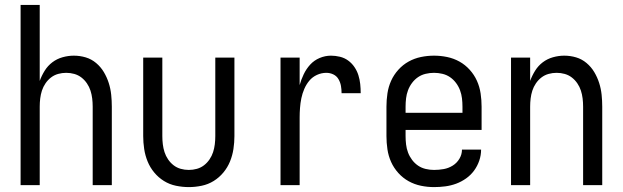

<svg xmlns="http://www.w3.org/2000/svg" viewBox="-20 -755 2540 783"><path d="M64 0V-735H142V-425Q150 -447 162.5 -467Q175 -487 193.5 -501Q212 -515 235 -521.5Q258 -528 281 -528Q306 -528 329.5 -521Q353 -514 372 -498Q391 -482 403.5 -461Q416 -440 423.5 -416.5Q431 -393 433.5 -368.5Q436 -344 436 -320V0H358V-320Q358 -337 356 -353.5Q354 -370 349 -385.5Q344 -401 334.5 -415Q325 -429 312 -439Q299 -449 283 -453.5Q267 -458 250 -458Q233 -458 217 -453.5Q201 -449 188 -439Q175 -429 165.5 -415Q156 -401 151 -385.5Q146 -370 144 -353.5Q142 -337 142 -320V0Z M750 8Q724 8 697.5 2.5Q671 -3 648.5 -17Q626 -31 609 -51.5Q592 -72 582 -96.5Q572 -121 568 -147.5Q564 -174 564 -200V-520H642V-200Q642 -183 644 -166.5Q646 -150 651 -134.5Q656 -119 665.5 -105Q675 -91 688 -81Q701 -71 717 -66.5Q733 -62 750 -62Q767 -62 783 -66.5Q799 -71 812 -81Q825 -91 834.5 -105Q844 -119 849 -134.5Q854 -150 856 -166.5Q858 -183 858 -200V-520H936V-200Q936 -174 932 -147.5Q928 -121 918 -96.5Q908 -72 891 -51.5Q874 -31 851.5 -17Q829 -3 802.5 2.5Q776 8 750 8Z M1124 0V-520H1202V-408Q1208 -430 1218.5 -452Q1229 -474 1245 -491.5Q1261 -509 1283.5 -518.5Q1306 -528 1330 -528Q1348 -528 1366.5 -523.5Q1385 -519 1400 -508Q1415 -497 1425.5 -481.5Q1436 -466 1441.5 -448.5Q1447 -431 1449 -412.5Q1451 -394 1451 -375H1373Q1373 -390 1370.5 -404.5Q1368 -419 1360.5 -432Q1353 -445 1339.5 -451.5Q1326 -458 1311 -458Q1291 -458 1272.5 -449.5Q1254 -441 1241.5 -426Q1229 -411 1221 -392.5Q1213 -374 1209 -354.5Q1205 -335 1203.5 -315Q1202 -295 1202 -276V0Z M1750 8Q1723 8 1696.5 2.5Q1670 -3 1646.5 -16Q1623 -29 1604.5 -49.5Q1586 -70 1575 -94.5Q1564 -119 1560 -146Q1556 -173 1556 -200V-320Q1556 -347 1560 -374Q1564 -401 1575 -425.5Q1586 -450 1604.5 -470.5Q1623 -491 1646.5 -504Q1670 -517 1696.5 -522.5Q1723 -528 1750 -528Q1777 -528 1803.5 -522.5Q1830 -517 1853.5 -504Q1877 -491 1895.5 -470.5Q1914 -450 1925 -425.5Q1936 -401 1940 -374Q1944 -347 1944 -320V-225H1634V-200Q1634 -183 1636 -166Q1638 -149 1644 -133Q1650 -117 1660.5 -103Q1671 -89 1685 -79.5Q1699 -70 1716 -66Q1733 -62 1750 -62Q1770 -62 1789.5 -65.5Q1809 -69 1826 -79.5Q1843 -90 1853.5 -107.5Q1864 -125 1864 -145H1942Q1942 -122 1934.5 -100Q1927 -78 1913.5 -59.5Q1900 -41 1881 -27.5Q1862 -14 1840.5 -6Q1819 2 1796 5Q1773 8 1750 8ZM1866 -295V-320Q1866 -337 1864 -354Q1862 -371 1856 -387Q1850 -403 1839.5 -417Q1829 -431 1815 -440.5Q1801 -450 1784 -454Q1767 -458 1750 -458Q1733 -458 1716 -454Q1699 -450 1685 -440.5Q1671 -431 1660.5 -417Q1650 -403 1644 -387Q1638 -371 1636 -354Q1634 -337 1634 -320V-295Z M2064 0V-520H2142V-425Q2150 -447 2162.5 -467Q2175 -487 2193.5 -501Q2212 -515 2235 -521.5Q2258 -528 2281 -528Q2306 -528 2329.5 -521Q2353 -514 2372 -498Q2391 -482 2403.5 -461Q2416 -440 2423.5 -416.5Q2431 -393 2433.5 -368.5Q2436 -344 2436 -320V0H2358V-320Q2358 -337 2356 -353.5Q2354 -370 2349 -385.5Q2344 -401 2334.5 -415Q2325 -429 2312 -439Q2299 -449 2283 -453.5Q2267 -458 2250 -458Q2233 -458 2217 -453.5Q2201 -449 2188 -439Q2175 -429 2165.5 -415Q2156 -401 2151 -385.5Q2146 -370 2144 -353.5Q2142 -337 2142 -320V0Z"/></svg>

Font: HulyMono
Style: Regular
Weight: 400
Monospace: yes
Designer: Belleve Invis
Foundry: Belleve Invis
Version: Version 33.2.5; ttfautohint (v1.8.4)